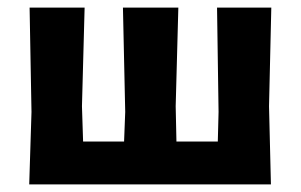

<svg xmlns="http://www.w3.org/2000/svg" viewBox="-20 -486 792 506"><path d="M57 0 63 -191 58 -466H203L196 -206L199 -113H307L310 -191L304 -466H450L443 -206L445 -113H554L556 -191L552 -466H695L689 -206L694 0Z"/></svg>

Font: Alegreya Sans ExtraBold
Style: Regular
Weight: 800
Designer: Juan Pablo del Peral
Foundry: Huerta Tipografica
Version: Version 2.007